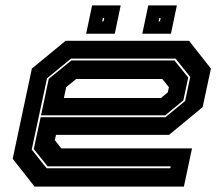

<svg xmlns="http://www.w3.org/2000/svg" viewBox="-20 -691 828 711"><path d="M680 -540 761 -437 730.5 -294.5 606 -191.5H187.5L183 -172L207 -141.5H691L661 0H108L27 -103L98 -437L223 -540ZM630 -474H243L154 -401L97.5 -137L152.5 -68H610.5L612 -75H156.5L105 -139L130.5 -257H592.5L665.5 -317L684.5 -406ZM626 -467 677 -404 659 -319.5 592 -264H132L160.5 -399L244 -467ZM581 -398.5H262L225 -368L216.5 -328H576L601.5 -349L605.5 -368ZM507 -566 529 -671H635L613 -566ZM299 -566 321 -671H427L405 -566ZM358.5 -612H363.5L366 -624H361ZM567.5 -612H572.5L575 -624H570Z"/></svg>

Font: Tourney Expanded ExtraBold
Style: Italic
Weight: 800
Width: 7
Italic angle: -12°
Designer: Tyler Finck
Foundry: Etcetera Type Co
Version: Version 1.010; ttfautohint (v1.8.3)